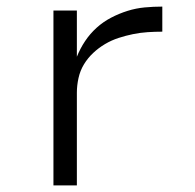

<svg xmlns="http://www.w3.org/2000/svg" viewBox="-20 -562 590 582"><path d="M142 0V-530H213V-390Q223 -415 238 -437.5Q253 -460 273 -478Q293 -496 317 -508.5Q341 -521 366.5 -529Q392 -537 418.5 -539.5Q445 -542 472 -542V-466Q450 -466 427.5 -464.5Q405 -463 383 -458.5Q361 -454 339.5 -447Q318 -440 298.5 -428.5Q279 -417 262.5 -401.5Q246 -386 234.5 -367Q223 -348 218 -325.5Q213 -303 213 -281V0Z"/></svg>

Font: Lode Term
Style: Regular
Weight: 400
Monospace: yes
Designer: Belleve Invis
Foundry: Belleve Invis
Version: Version 29.2.0